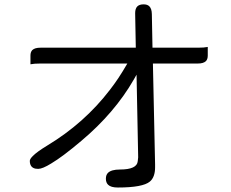

<svg xmlns="http://www.w3.org/2000/svg" viewBox="-20 -794 1040 865"><path d="M117.2 -504.4Q133.3 -507.8 162.1 -507.8H553.7Q531.2 -469.2 513.2 -442.1Q495.1 -415 475.1 -389.2Q360.4 -239.3 191.9 -137.7Q147.5 -110.8 127.9 -91.3Q114.3 -77.6 114.3 -69.3Q114.3 -39.6 139.6 -34.2Q145.5 -33.2 152.3 -33.2Q171.4 -33.2 210.9 -57.6Q262.7 -88.4 346.2 -159.2Q496.6 -285.6 583 -436L595.2 -457.5L602.5 -85.4L600.6 -67.9Q597.2 -30.3 520.5 -30.3Q481.4 -30.3 466.3 -15.1Q457 -5.9 457 11.2Q457 28.3 466.8 38.1Q479.5 50.8 510.7 50.8Q623.5 50.8 655.3 23.9Q678.7 3.9 678.7 -40V-53.7L668.9 -507.8H871.1Q896.5 -507.8 907.7 -518.6Q916 -527.3 916 -543.5V-582.5Q899.9 -579.1 871.1 -579.1H667L664.1 -730.5Q663.6 -754.9 652.8 -765.6Q644 -774.4 627 -774.4Q607.9 -774.4 598.6 -765.1Q588.9 -755.4 588.9 -734.4Q588.9 -733.4 591.8 -579.1H162.1Q136.7 -579.1 125.5 -568.4Q117.2 -559.6 117.2 -543.5Z"/></svg>

Font: YuPearl-Light
Style: Light
Weight: 300
Designer: Max Yao
Foundry: Max-Everyday
Version: Version 1.011; ttfautohint (v1.8.3)